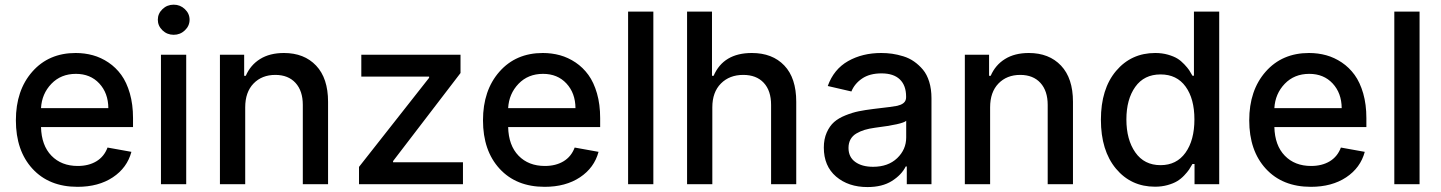

<svg xmlns="http://www.w3.org/2000/svg" viewBox="-20 -776 6072 809"><path d="M306.6 11.2Q187 11.2 116.9 -64.9Q46.9 -141.1 46.9 -269Q46.9 -395.5 116.2 -474.1Q185.5 -552.7 298.8 -552.7Q336.9 -552.7 371.3 -543.2Q405.8 -533.7 437 -512.7Q468.3 -491.7 491 -460.4Q513.7 -429.2 527.1 -382.6Q540.5 -335.9 540.5 -278.3V-240.7H152.8Q154.8 -163.1 196.8 -119.9Q238.8 -76.7 307.6 -76.7Q353.5 -76.7 386.2 -96.4Q418.9 -116.2 433.1 -154.3L533.7 -136.2Q515.6 -68.8 455.3 -28.8Q395 11.2 306.6 11.2ZM152.8 -320.3H436.5Q436 -383.8 398.4 -424.3Q360.8 -464.8 299.8 -464.8Q236.8 -464.8 196.5 -422.9Q156.2 -380.9 152.8 -320.3Z M711.9 -629.4Q684.1 -629.4 664.6 -648.2Q645 -667 645 -692.9Q645 -718.8 664.6 -737.5Q684.1 -756.3 711.9 -756.3Q739.3 -756.3 759 -737.5Q778.8 -718.8 778.8 -692.9Q778.8 -667 759 -648.2Q739.3 -629.4 711.9 -629.4ZM658.2 0V-545.4H764.6V0Z M1013.2 -323.7V0H906.7V-545.4H1008.8V-456.5H1015.6Q1035.2 -502 1075.9 -527.3Q1116.7 -552.7 1176.3 -552.7Q1261.7 -552.7 1312 -499.5Q1362.3 -446.3 1362.3 -347.2V0H1255.9V-334Q1255.9 -393.1 1225.1 -426.8Q1194.3 -460.4 1140.1 -460.4Q1083.5 -460.4 1048.3 -424.1Q1013.2 -387.7 1013.2 -323.7Z M1492.7 0V-72.8L1788.1 -448.2V-453.1H1502.4V-545.4H1920.4V-468.3L1636.2 -97.2V-92.3H1930.7V0Z M2274.9 11.2Q2155.3 11.2 2085.2 -64.9Q2015.1 -141.1 2015.1 -269Q2015.1 -395.5 2084.5 -474.1Q2153.8 -552.7 2267.1 -552.7Q2305.2 -552.7 2339.6 -543.2Q2374 -533.7 2405.3 -512.7Q2436.5 -491.7 2459.2 -460.4Q2481.9 -429.2 2495.4 -382.6Q2508.8 -335.9 2508.8 -278.3V-240.7H2121.1Q2123 -163.1 2165 -119.9Q2207 -76.7 2275.9 -76.7Q2321.8 -76.7 2354.5 -96.4Q2387.2 -116.2 2401.4 -154.3L2502 -136.2Q2483.9 -68.8 2423.6 -28.8Q2363.3 11.2 2274.9 11.2ZM2121.1 -320.3H2404.8Q2404.3 -383.8 2366.7 -424.3Q2329.1 -464.8 2268.1 -464.8Q2205.1 -464.8 2164.8 -422.9Q2124.5 -380.9 2121.1 -320.3Z M2732.9 -727.1V0H2626.5V-727.1Z M2981.4 -323.7V0H2875V-727.1H2980V-456.5H2986.8Q3028.3 -552.7 3147.9 -552.7Q3234.4 -552.7 3284.7 -500Q3335 -447.3 3335 -347.2V0H3229V-334Q3229 -394 3198 -427.2Q3167 -460.4 3111.8 -460.4Q3053.7 -460.4 3017.6 -424.1Q2981.4 -387.7 2981.4 -323.7Z M3635.3 12.2Q3554.7 12.2 3502.9 -32Q3451.2 -76.2 3451.2 -154.3Q3451.2 -189.9 3463.4 -217.5Q3475.6 -245.1 3494.4 -261.7Q3513.2 -278.3 3542.5 -290Q3571.8 -301.8 3598.1 -307.1Q3624.5 -312.5 3660.2 -316.9Q3746.1 -326.7 3760.3 -330.1Q3791.5 -337.4 3796.4 -356Q3797.9 -360.4 3797.9 -366.7V-369.1Q3797.9 -416 3771.5 -441.4Q3745.1 -466.8 3694.3 -466.8Q3644.5 -466.8 3612.5 -445.1Q3580.6 -423.3 3567.4 -390.6L3467.8 -413.6Q3493.2 -484.4 3553.5 -518.6Q3613.8 -552.7 3692.9 -552.7Q3716.3 -552.7 3738.8 -549.6Q3761.2 -546.4 3786.1 -538.8Q3811 -531.2 3831.5 -516.8Q3852.1 -502.4 3868.9 -482.4Q3885.7 -462.4 3895.3 -431.4Q3904.8 -400.4 3904.8 -362.3V0H3800.8V-74.7H3796.4Q3778.8 -39.1 3738 -13.4Q3697.3 12.2 3635.3 12.2ZM3658.7 -73.2Q3722.2 -73.2 3760.3 -109.6Q3798.3 -146 3798.3 -196.8V-267.1Q3783.7 -252.4 3667 -237.8Q3642.1 -234.4 3623.3 -228.8Q3604.5 -223.1 3588.4 -213.6Q3572.3 -204.1 3563.7 -188.7Q3555.2 -173.3 3555.2 -152.8Q3555.2 -114.3 3583.5 -93.8Q3611.8 -73.2 3658.7 -73.2Z M4151.9 -323.7V0H4045.4V-545.4H4147.5V-456.5H4154.3Q4173.8 -502 4214.6 -527.3Q4255.4 -552.7 4314.9 -552.7Q4400.4 -552.7 4450.7 -499.5Q4501 -446.3 4501 -347.2V0H4394.5V-334Q4394.5 -393.1 4363.8 -426.8Q4333 -460.4 4278.8 -460.4Q4222.2 -460.4 4187 -424.1Q4151.9 -387.7 4151.9 -323.7Z M4846.7 10.7Q4745.6 10.7 4682.1 -65.4Q4618.7 -141.6 4618.7 -271.5Q4618.7 -401.4 4682.6 -477.1Q4746.6 -552.7 4847.7 -552.7Q4876.5 -552.7 4901.1 -545.7Q4925.8 -538.6 4940.9 -529.3Q4956.1 -520 4970.2 -504.9Q4984.4 -489.7 4990.5 -480.5Q4996.6 -471.2 5004.4 -457H5010.7V-727.1H5117.2V0H5013.2V-85H5004.4Q4997.1 -71.8 4990.2 -61.5Q4983.4 -51.3 4969.5 -36.6Q4955.6 -22 4939.7 -12.5Q4923.8 -2.9 4899.4 3.9Q4875 10.7 4846.7 10.7ZM4870.1 -80.1Q4937.5 -80.1 4975.1 -132.6Q5012.7 -185.1 5012.7 -272.9Q5012.7 -359.9 4975.6 -411.1Q4938.5 -462.4 4870.1 -462.4Q4800.8 -462.4 4763.4 -409.9Q4726.1 -357.4 4726.1 -272.9Q4726.1 -187.5 4763.7 -133.8Q4801.3 -80.1 4870.1 -80.1Z M5503.4 11.2Q5383.8 11.2 5313.7 -64.9Q5243.7 -141.1 5243.7 -269Q5243.7 -395.5 5313 -474.1Q5382.3 -552.7 5495.6 -552.7Q5533.7 -552.7 5568.1 -543.2Q5602.5 -533.7 5633.8 -512.7Q5665 -491.7 5687.7 -460.4Q5710.4 -429.2 5723.9 -382.6Q5737.3 -335.9 5737.3 -278.3V-240.7H5349.6Q5351.6 -163.1 5393.6 -119.9Q5435.5 -76.7 5504.4 -76.7Q5550.3 -76.7 5583 -96.4Q5615.7 -116.2 5629.9 -154.3L5730.5 -136.2Q5712.4 -68.8 5652.1 -28.8Q5591.8 11.2 5503.4 11.2ZM5349.6 -320.3H5633.3Q5632.8 -383.8 5595.2 -424.3Q5557.6 -464.8 5496.6 -464.8Q5433.6 -464.8 5393.3 -422.9Q5353 -380.9 5349.6 -320.3Z M5961.4 -727.1V0H5855V-727.1Z"/></svg>

Font: Interop Med
Style: Regular
Weight: 500
Designer: Rasmus Andersson, Google, Jang Haemin
Foundry: jhaemin
Version: Version 1.007